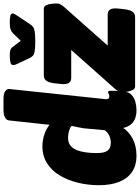

<svg xmlns="http://www.w3.org/2000/svg" viewBox="129 -923 802 1100"><g transform="rotate(-90 530.0 -373.0)"><path d="M186 8Q134 8 96.5 -16.5Q59 -41 39 -89Q19 -137 19 -207Q19 -269 33 -327Q47 -385 74.5 -431Q102 -477 144 -504Q186 -531 242 -531Q277 -531 310.5 -519.5Q344 -508 365 -490L390 -722Q392 -738 408 -746Q424 -754 453 -754H513Q543 -754 557.5 -744Q572 -734 570 -720L512 -170Q511 -159 514.5 -153.5Q518 -148 528 -148Q536 -148 542.5 -151.5Q549 -155 553 -155Q557 -155 558.5 -149.5Q560 -144 560 -131Q560 -124 559.5 -114Q559 -104 558 -91Q557 -78 555 -62Q553 -36 536.5 -20.5Q520 -5 496.5 1.5Q473 8 450 8Q422 8 401 0Q380 -8 366.5 -25Q353 -42 347 -68Q325 -35 284.5 -13.5Q244 8 186 8ZM263 -139Q277 -139 291 -143.5Q305 -148 316.5 -156Q328 -164 334 -174L345 -295Q347 -309 351 -327Q355 -345 359 -364Q352 -370 341 -374.5Q330 -379 316.5 -381.5Q303 -384 289 -384Q263 -384 246.5 -371Q230 -358 220.5 -335Q211 -312 207 -282Q203 -252 203 -219Q203 -176 217 -157.5Q231 -139 263 -139ZM584 0Q572 0 565 -13Q558 -26 555 -43.5Q552 -61 552 -76Q552 -87 557 -96Q562 -105 569 -113L882 -465L941 -366H633Q592 -366 599 -426L603 -463Q607 -495 617.5 -509Q628 -523 649 -523H1029Q1043 -523 1049.5 -510.5Q1056 -498 1058 -480.5Q1060 -463 1060 -448Q1060 -438 1055.5 -429Q1051 -420 1042 -409L731 -58L672 -157H997Q1038 -157 1031 -97L1027 -60Q1023 -29 1012.5 -14.5Q1002 0 981 0ZM951 -718Q977 -718 990 -714.5Q1003 -711 1003 -702Q1003 -697 999.5 -690.5Q996 -684 990 -675L942 -603Q935 -592 926 -585Q917 -578 898 -575Q879 -572 841 -572Q805 -572 787 -575Q769 -578 761.5 -585Q754 -592 748 -603L714 -675Q711 -682 709 -687.5Q707 -693 707 -698Q707 -710 721.5 -714Q736 -718 763 -718Q783 -718 793.5 -714.5Q804 -711 812 -700L846 -655L890 -700Q900 -710 913 -714Q926 -718 951 -718Z"/></g></svg>

Font: Asap Black
Style: Italic
Weight: 900
Italic angle: -6°
Designer: Pablo Cosgaya
Foundry: Omnibus-Type
Version: Version 3.001